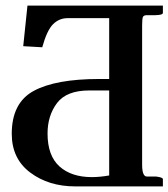

<svg xmlns="http://www.w3.org/2000/svg" viewBox="-20 -666 602 686"><path d="M370.1 -342.8H298.8Q217.8 -342.8 183.8 -297.9Q149.9 -252.9 149.9 -189Q149.9 -109.9 192.4 -71.5Q234.9 -33.2 308.1 -33.2Q336.9 -33.2 370.1 -39.1ZM487.8 -574.2V-78.1Q487.8 -35.2 504.9 -35.2H538.1Q562 -32.2 562 -25.9V0H249Q153.8 0 87.9 -49.6Q22 -99.1 22 -188Q22 -298.8 100.6 -341.3Q179.2 -383.8 335 -383.8H370.1V-601.1H221.2Q191.4 -601.1 169.7 -579.6Q147.9 -558.1 130.9 -497.1L63 -501L78.1 -646H562V-620.1Q562 -612.3 535.2 -611.8H504.9Q493.7 -611.8 490.7 -605.5Q487.8 -599.1 487.8 -574.2Z"/></svg>

Font: Linux Libertine
Style: Bold
Weight: 700
Designer: Philipp H. Poll
Foundry: Philipp H. Poll
Version: Version 5.0.3